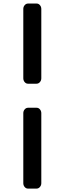

<svg xmlns="http://www.w3.org/2000/svg" viewBox="-20 -937 373 1110"><path d="M141.6 -453.1Q130.4 -453.1 122.6 -462.4Q114.7 -471.7 114.7 -484.4V-885.3Q114.7 -897.9 122.8 -907.2Q130.9 -916.5 142.1 -916.5H191.9Q203.1 -916.5 210.9 -907.2Q218.8 -897.9 218.8 -885.3V-484.4Q218.8 -471.7 210.7 -462.4Q202.6 -453.1 191.4 -453.1ZM114.7 -282.7Q114.7 -295.4 122.8 -304.7Q130.9 -314 142.1 -314H191.9Q203.1 -314 210.9 -304.7Q218.8 -295.4 218.8 -282.7V122.1Q218.8 134.8 210.7 144Q202.6 153.3 191.4 153.3H141.6Q130.4 153.3 122.6 144Q114.7 134.8 114.7 122.1Z"/></svg>

Font: Capriola
Style: Regular
Weight: 400
Designer: Viktoriya Grabowska
Foundry: Viktoriya Grabowska
Version: Version 1.007